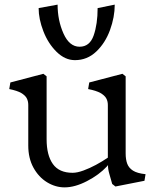

<svg xmlns="http://www.w3.org/2000/svg" viewBox="-20 -800 669 830"><path d="M102.2 -170.8V-346.2Q102.2 -362.8 95.5 -375.4Q88.8 -388 71.4 -398.1Q54 -408.2 20 -415L24.8 -443.5L167.5 -481L181.5 -470V-197.8Q181.5 -129.2 208.5 -91.1Q235.5 -53 294 -53Q313.8 -53 340.8 -62.9Q367.8 -72.8 394.9 -87.4Q422 -102 446.2 -118.5V-346.2Q446.2 -362.8 439 -375.4Q431.8 -388 413.9 -398.1Q396 -408.2 361 -415L365.8 -443.5L509.2 -481L523.2 -470V-136.8Q523.2 -110.5 530 -92.2Q536.8 -74 554.9 -62.4Q573 -50.8 609.2 -47L604.5 -18.5L479 6.2L465 -4.8Q458.2 -28.5 452.2 -49.9Q446.2 -71.2 447 -86.5L442.2 -80.5Q408.5 -44.2 356.1 -17.1Q303.8 10 259.2 10Q219.5 10 183.2 -12.2Q147 -34.5 124.6 -75.2Q102.2 -116 102.2 -170.8ZM147 -765 229 -780Q229 -712 254.5 -655Q280 -598 324 -598Q368 -598 385 -647Q402 -696 402 -765L476 -780Q476 -726 455.5 -670Q435 -614 396 -577Q357 -540 304 -540Q261 -540 224.5 -576Q188 -612 167.5 -665Q147 -718 147 -765Z"/></svg>

Font: TMT Limkin
Style: Regular
Weight: 400
Designer: Gabriel Drozdov
Version: Version 1.000;Glyphs 3.1.2 (3151)